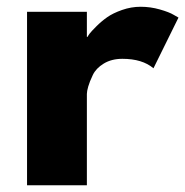

<svg xmlns="http://www.w3.org/2000/svg" viewBox="-20 -548 548 568"><path d="M60 0V-513H237V-439H239Q241 -443 245.5 -449Q250 -455 265 -470Q280 -485 297 -497Q314 -509 341 -518.5Q368 -528 396 -528Q425 -528 453 -520Q481 -512 494 -504L508 -496L434 -346Q401 -374 342 -374Q310 -374 287 -360Q264 -346 254.5 -326Q245 -306 241 -292Q237 -278 237 -270V0Z"/></svg>

Font: Hussar
Style: BoldWeb
Weight: 700
Foundry: Cannot Into Space Fonts
Version: Version 2.00